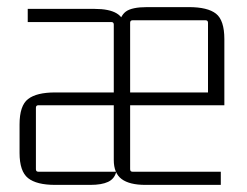

<svg xmlns="http://www.w3.org/2000/svg" viewBox="-20 -515 696 540"><path d="M601 5H389Q344 5 322 -11.5Q300 -28 300 -65V-446Q300 -453 293 -453H58V-490H246Q287 -490 308 -477.5Q329 -465 334 -436H312Q317 -470 334 -482.5Q351 -495 394 -495H511Q564 -495 587.5 -476.5Q611 -458 611 -405V-219H339V-255H565V-451Q565 -458 558 -458H353Q346 -458 346 -451V-39Q346 -32 353 -32H601ZM234 5H135Q83 5 59 -14Q35 -33 35 -85V-165Q35 -218 59 -236.5Q83 -255 135 -255H307V-219H88Q81 -219 81 -212V-39Q81 -32 88 -32H307Q302 -12 284 -3.5Q266 5 234 5Z"/></svg>

Font: Gemunu Libre ExtraLight ExtraLight
Style: Regular
Weight: 250
Version: Version 1.100